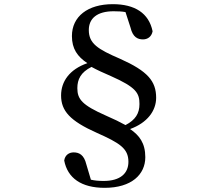

<svg xmlns="http://www.w3.org/2000/svg" viewBox="-20 -779 1040 921"><path d="M521 -759C401 -759 325 -700 325 -606C325 -545 351 -508 399 -476C313 -446 273 -388 273 -321C273 -247 316 -199 444 -142C554 -93 596 -67 596 -3C596 52 558 89 477 89C453 89 433 87 416 83L394 9C383 -37 359 -48 333 -48C312 -48 292 -36 288 -9C304 75 370 122 482 122C611 122 677 58 677 -25C677 -93 648 -130 604 -160C687 -190 729 -248 729 -310C729 -390 688 -438 556 -497C449 -543 406 -570 406 -635C406 -690 445 -725 525 -725C548 -725 566 -724 582 -721L606 -647C617 -600 641 -590 666 -590C687 -590 707 -602 712 -629C694 -716 627 -759 521 -759ZM582 -179C555 -194 528 -207 487 -225C374 -275 351 -303 351 -356C351 -398 367 -432 419 -458C448 -442 473 -431 512 -414C634 -360 649 -332 649 -280C649 -235 630 -204 582 -179Z"/></svg>

Font: GenKiMin2 TW SB
Style: Regular
Weight: 600
Version: Version 2.100;PS 2.1;hotconv 16.6.51;makeotf.lib2.5.65220 DE